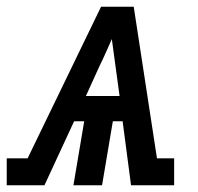

<svg xmlns="http://www.w3.org/2000/svg" viewBox="-67 -550 587 570"><path d="M-47 0V-80H15L233 -530H330L399 -80H450V0H322L297 -190H268L236 0H151L183 -190H153L65 0ZM188 -265H288L276 -353Q273 -373 270.5 -393.5Q268 -414 265 -434Q256 -414 247 -393.5Q238 -373 228 -353Z"/></svg>

Font: Iosevka Slab Medium Oblique
Style: Regular
Weight: 500
Italic angle: -9°
Monospace: yes
Designer: Belleve Invis
Foundry: Belleve Invis
Version: Version 11.1.1; ttfautohint (v1.8.3)